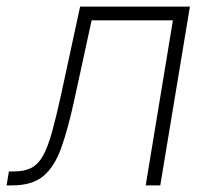

<svg xmlns="http://www.w3.org/2000/svg" viewBox="-59 -559 633 579"><path d="M-39.1 0 -32.2 -42H-17.6Q14.6 -42 35.4 -52.7Q56.2 -63.5 70.8 -89.6Q85.4 -115.7 97.9 -160.9Q110.4 -206.1 125.5 -274.9L182.6 -539.1H513.7L424.3 0H380.4L462.4 -497.6H217.3L166.5 -264.2Q147 -172.9 126.2 -114.5Q105.5 -56.2 71.8 -28.1Q38.1 0 -21.5 0Z"/></svg>

Font: Inter 18pt ExtraLight
Style: Italic
Weight: 250
Italic angle: -9.3988°
Designer: Rasmus Andersson
Foundry: rsms
Version: Version 4.001;git-66647c0bb